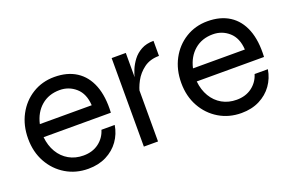

<svg xmlns="http://www.w3.org/2000/svg" viewBox="-72 -759 1545 1019"><g transform="rotate(-20 700.0 -250.0)"><path d="M419 -161H494Q486 -112 458.5 -73.5Q431 -35 386.5 -12.5Q342 10 284 10Q214 10 158 -23.5Q102 -57 69.5 -115.5Q37 -174 37 -249Q37 -324 68.5 -383Q100 -442 155 -476Q210 -510 279 -510Q352 -510 402.5 -477.5Q453 -445 477.5 -382.5Q502 -320 497 -229H117Q122 -180 144 -143Q166 -106 202 -85.5Q238 -65 284 -65Q335 -65 370.5 -91.5Q406 -118 419 -161ZM282 -435Q220 -435 178 -399Q136 -363 122 -301H415Q411 -367 372.5 -401Q334 -435 282 -435Z M600 -500H680V0H600ZM840 -425Q789 -425 754.5 -399.5Q720 -374 700.5 -337.5Q681 -301 675 -267L674 -325Q674 -334 678 -355Q682 -376 693 -402.5Q704 -429 722.5 -453.5Q741 -478 770 -494Q799 -510 840 -510Z M1284 -161H1359Q1351 -112 1323.5 -73.5Q1296 -35 1251.5 -12.5Q1207 10 1149 10Q1079 10 1023 -23.5Q967 -57 934.5 -115.5Q902 -174 902 -249Q902 -324 933.5 -383Q965 -442 1020 -476Q1075 -510 1144 -510Q1217 -510 1267.5 -477.5Q1318 -445 1342.5 -382.5Q1367 -320 1362 -229H982Q987 -180 1009 -143Q1031 -106 1067 -85.5Q1103 -65 1149 -65Q1200 -65 1235.5 -91.5Q1271 -118 1284 -161ZM1147 -435Q1085 -435 1043 -399Q1001 -363 987 -301H1280Q1276 -367 1237.5 -401Q1199 -435 1147 -435Z"/></g></svg>

Font: Syne
Style: Regular
Weight: 400
Designer: Lucas Descroix
Foundry: Bonjour Monde
Version: Version 2.200